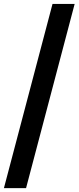

<svg xmlns="http://www.w3.org/2000/svg" viewBox="-40 -721 401 980"><path d="M341 -700.8H228L-20 239.2H93Z"/></svg>

Font: Tilda Sans VF
Style: Regular
Weight: 400
Designer: ParaType Ltd
Foundry: ParaType Ltd
Version: Version 1.010